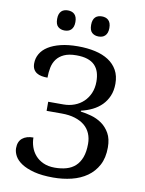

<svg xmlns="http://www.w3.org/2000/svg" viewBox="-98 -978 800 1057"><g transform="rotate(10 301.5 -449.0)"><path d="M272.9 -43.9Q308.1 -43.9 337.4 -52.2Q366.7 -60.5 387.5 -79.6Q408.2 -98.6 419.7 -129.4Q431.2 -160.2 431.2 -205.1Q431.2 -236.3 420.2 -262.2Q409.2 -288.1 387.5 -306.2Q365.7 -324.2 333.7 -334.2Q301.8 -344.2 259.8 -344.2H174.8V-395H259.8Q293 -395 321.5 -405.8Q350.1 -416.5 371.3 -436.8Q392.6 -457 404.8 -485.6Q417 -514.2 417 -549.8Q417 -579.1 409.7 -602.1Q402.3 -625 386.5 -641.1Q370.6 -657.2 345.2 -665.5Q319.8 -673.8 284.2 -673.8Q242.2 -673.8 215.6 -661.6Q189 -649.4 173.8 -628.9Q158.7 -608.4 153.3 -581.5Q147.9 -554.7 147.9 -524.9Q129.9 -524.9 114.3 -527.8Q98.6 -530.8 86.9 -538.3Q75.2 -545.9 68.6 -558.3Q62 -570.8 62 -589.8Q62 -618.7 76.2 -643.3Q90.3 -668 118.4 -685.8Q146.5 -703.6 188 -713.9Q229.5 -724.1 284.2 -724.1Q336.4 -724.1 380.1 -714.4Q423.8 -704.6 455.3 -684.1Q486.8 -663.6 504.4 -632.1Q522 -600.6 522 -557.1Q522 -518.1 509.3 -488.3Q496.6 -458.5 474.9 -436.5Q453.1 -414.6 423.8 -400.1Q394.5 -385.7 360.8 -377.9V-373Q388.7 -369.6 420.4 -360.8Q452.1 -352.1 479.2 -333.3Q506.3 -314.5 524.2 -283.2Q542 -252 542 -204.1Q542 -146 520.3 -105.2Q498.5 -64.5 461.7 -38.6Q424.8 -12.7 376.2 -0.7Q327.6 11.2 273.9 11.2Q210.4 11.2 166.7 -0.2Q123 -11.7 95.9 -29.5Q68.8 -47.4 56.9 -69.3Q44.9 -91.3 44.9 -112.8Q44.9 -149.9 67.4 -168.5Q89.8 -187 128.9 -187Q128.9 -160.6 137.5 -135Q146 -109.4 163.6 -89.1Q181.2 -68.8 208.3 -56.4Q235.4 -43.9 272.9 -43.9ZM144 -853Q144 -868.7 147.9 -879.4Q151.9 -890.1 158.7 -896.7Q165.5 -903.3 174.8 -906.2Q184.1 -909.2 194.8 -909.2Q205.6 -909.2 214.8 -906.2Q224.1 -903.3 231.2 -896.7Q238.3 -890.1 242.2 -879.4Q246.1 -868.7 246.1 -853Q246.1 -837.9 242.2 -827.1Q238.3 -816.4 231.2 -809.6Q224.1 -802.7 214.8 -799.8Q205.6 -796.9 194.8 -796.9Q172.9 -796.9 158.4 -809.6Q144 -822.3 144 -853ZM334 -853Q334 -868.7 337.9 -879.4Q341.8 -890.1 348.6 -896.7Q355.5 -903.3 364.7 -906.2Q374 -909.2 384.8 -909.2Q395.5 -909.2 404.8 -906.2Q414.1 -903.3 421.1 -896.7Q428.2 -890.1 432.1 -879.4Q436 -868.7 436 -853Q436 -837.9 432.1 -827.1Q428.2 -816.4 421.1 -809.6Q414.1 -802.7 404.8 -799.8Q395.5 -796.9 384.8 -796.9Q362.8 -796.9 348.4 -809.6Q334 -822.3 334 -853Z"/></g></svg>

Font: Droid-TTFautohint Serif
Style: Regular
Weight: 400
Foundry: Ascender Corporation
Version: Version 1.00; ttfautohint (v1.00rc1.4-1a1c-dirty) -l 8 -r 50